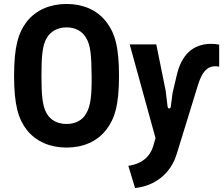

<svg xmlns="http://www.w3.org/2000/svg" viewBox="-20 -732 1128 968"><path d="M627 104 661 216C766 205 843 138 871 44L978 -303C998 -367 1022 -398 1067 -398C1073 -398 1079 -397 1085 -396V-507C1071 -510 1057 -511 1043 -511C951 -510 893 -454 870 -348L850 -263L841 -194C840 -182 827 -182 825 -194L815 -276L768 -508H634L764 -36L753 3C738 56 697 94 627 104ZM315 12C397 12 468 -17 515 -77C558 -132 580 -201 580 -350C580 -499 558 -568 515 -623C468 -683 397 -712 316 -712C234 -712 163 -683 115 -623C73 -568 51 -499 51 -350C51 -201 73 -132 115 -77C163 -17 234 12 315 12ZM315 -107C268 -107 234 -128 216 -159C194 -196 189 -251 189 -350C189 -449 194 -505 216 -541C234 -572 268 -594 316 -594C363 -594 397 -572 414 -541C437 -505 441 -449 442 -350C443 -251 437 -196 414 -159C397 -128 363 -107 315 -107Z"/></svg>

Font: Finlandica SemiBold
Style: Regular
Weight: 600
Designer: Niklas Ekholm, Juho Hiilivirta, Jaakko Suomalainen
Foundry: Helsinki Type Studio
Version: Version 2.000;Glyphs 3.2 (3202)